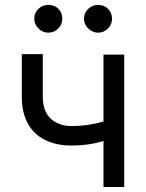

<svg xmlns="http://www.w3.org/2000/svg" viewBox="-20 -749 585 769"><path d="M477.5 0H394.5V-184.1Q334 -166 267.6 -166Q206.5 -166 161.4 -188Q116.2 -210 91.8 -253.7Q67.4 -297.4 67.4 -361.3V-532.2H151.4V-361.3Q151.4 -303.2 183.3 -273.7Q215.3 -244.1 267.6 -244.1Q331.5 -244.1 394.5 -262.2V-530.3H477.5ZM117.2 -673.8Q117.2 -697.3 133.8 -713.4Q150.4 -729.5 172.9 -729.5Q197.8 -729.5 213.6 -713.9Q229.5 -698.2 229.5 -673.8Q229.5 -651.4 213.4 -634.8Q197.3 -618.2 172.9 -618.2Q158.7 -618.2 145.8 -626Q132.8 -633.8 125 -646.7Q117.2 -659.7 117.2 -673.8ZM316.4 -673.8Q316.4 -697.8 333.3 -713.6Q350.1 -729.5 373 -729.5Q396.5 -729.5 412.6 -713.6Q428.7 -697.8 428.7 -673.8Q428.7 -659.2 421.4 -646.5Q414.1 -633.8 401.1 -626Q388.2 -618.2 373 -618.2Q358.4 -618.2 345.2 -626Q332 -633.8 324.2 -646.7Q316.4 -659.7 316.4 -673.8Z"/></svg>

Font: Pretendard GOV
Style: Regular
Weight: 400
Designer: Base glyphs from Inter by Rasmus Andersson; Hangeul glyphs from Noto Sans CJK(Source Han Sans) by Jang Soo-young and Kan
Foundry: Kil Hyung-jin
Version: Version 1.309